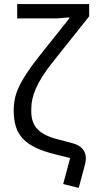

<svg xmlns="http://www.w3.org/2000/svg" viewBox="-20 -760 468 939"><path d="M64 -740H416V-680L240 -459Q208 -419 187.5 -386.5Q167 -354 155 -326Q143 -298 138 -274.5Q133 -251 133 -229V-215Q133 -161 162.5 -129Q192 -97 261 -79L333 -60Q368 -51 384 -31.5Q400 -12 400 14Q400 27 395 47L365 159L289 140L323 13L251 -5Q194 -19 155 -37.5Q116 -56 92 -81.5Q68 -107 57.5 -141Q47 -175 47 -222Q47 -248 52 -274Q57 -300 70.5 -330.5Q84 -361 108 -398Q132 -435 170 -483L319 -670V-675L257 -670H64Z"/></svg>

Font: Aneliza
Style: Regular
Weight: 400
Designer: Mike Abbink, Paul van der Laan, Pieter van Rosmalen
Foundry: Bold Monday
Version: Version 3.001;September 8, 2019;FontCreator 11.5.0.2425 64-b